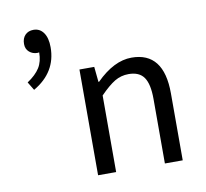

<svg xmlns="http://www.w3.org/2000/svg" viewBox="-78 -784 931 869"><g transform="rotate(-10 387.5 -349.5)"><path d="M63 -469Q102 -495 120 -523.5Q138 -552 138 -594Q135 -593 130 -593Q108 -593 92.5 -606.5Q77 -620 77 -643Q77 -669 91.5 -684Q106 -699 130 -699Q159 -699 176 -675Q193 -651 193 -608Q193 -493 86 -431ZM304 0V-486H372L379 -416H382Q464 -498 545 -498Q693 -498 693 -308V0H611V-297Q611 -365 589.5 -396Q568 -427 519 -427Q484 -427 455 -409.5Q426 -392 387 -352V0Z"/></g></svg>

Font: RibengUni
Style: Regular
Weight: 400
Designer: (1) Dr. Andrew Glass (Program Manager at Microsoft Corporation)
(2) Bivuti Chakma (Suz Moriz)
(3) Paul D. Hunt (Adobe Co
Foundry: Bivuti Chakma and Jyoti Chakma
Version: Version 1.2020